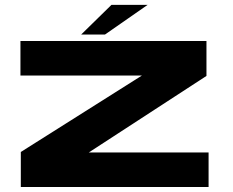

<svg xmlns="http://www.w3.org/2000/svg" viewBox="-20 -750 934 770"><path d="M63.5 0V-140.5L549 -447H62V-585.5H808V-445.5L336 -138.5H816.5V0ZM305.5 -611.5 427 -730.5H572L401 -611.5Z"/></svg>

Font: Anybody UltraExpanded Regular
Style: Bold
Weight: 700
Width: 9
Designer: Tyler Finck
Foundry: Etcetera Type Company
Version: Version 1.010; ttfautohint (v1.8.3) -l 8 -r 50 -G 200 -x 14 